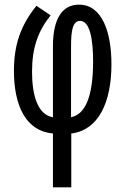

<svg xmlns="http://www.w3.org/2000/svg" viewBox="-20 -567 540 827"><path d="M208 8V240H287V8C403 -6 460 -124 460 -290C460 -427 421 -547 320 -547C250 -547 208 -489 208 -368V-62C141 -73 118 -159 118 -258C118 -360 143 -432 198 -501L137 -542C69 -458 40 -374 40 -262C40 -111 92 -2 208 8ZM286 -62V-368C286 -435 293 -477 325 -477C366 -477 381 -402 381 -302C381 -146 345 -74 286 -62Z"/></svg>

Font: Noto Sans Mono ExtraCondensed
Style: Regular
Weight: 400
Width: 2
Designer: Monotype Design Team
Foundry: Monotype Imaging Inc.
Version: Version 2.014